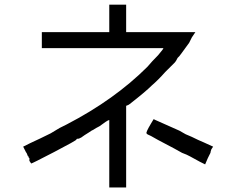

<svg xmlns="http://www.w3.org/2000/svg" viewBox="-20 -786 1040 845"><path d="M656.2 -261.7 664.1 -257.8Q699.2 -242.2 769.5 -210.9L796.9 -195.3L824.2 -183.6Q855.5 -168 875 -160.2L918 -140.6L910.2 -128.9Q906.2 -117.2 906.2 -113.3Q906.2 -113.3 902.3 -105.5Q898.4 -97.7 894.5 -89.8L882.8 -62.5L859.4 -74.2Q851.6 -78.1 816.4 -97.7L800.8 -105.5L781.2 -113.3L746.1 -132.8Q656.2 -179.7 644.5 -187.5Q625 -195.3 625 -199.2Q621.1 -203.1 644.5 -242.2ZM460.9 -765.6H535.2V-644.5H687.5Q839.8 -644.5 839.8 -644.5Q839.8 -644.5 824.2 -621.1L820.3 -613.3L816.4 -605.5Q812.5 -597.7 812.5 -597.7Q804.7 -585.9 781.2 -554.7L769.5 -539.1L761.7 -531.2Q753.9 -515.6 750 -511.7Q738.3 -500 707 -468.8Q675.8 -433.6 648.4 -410.2Q621.1 -382.8 550.8 -328.1Q546.9 -324.2 535.2 -320.3V39.1H460.9V-109.4Q460.9 -191.4 460.9 -257.8Q457 -257.8 445.3 -250Q433.6 -242.2 418 -230.5Q402.3 -222.7 390.6 -214.8L382.8 -210.9L371.1 -203.1Q351.6 -191.4 335.9 -179.7Q332 -179.7 328.1 -175.8Q324.2 -175.8 324.2 -175.8Q316.4 -175.8 316.4 -171.9Q316.4 -168 218.8 -117.2Q121.1 -66.4 117.2 -66.4Q117.2 -66.4 109.4 -78.1V-89.8Q105.5 -93.8 105.5 -93.8V-97.7Q101.6 -97.7 101.6 -101.6Q97.7 -113.3 93.8 -117.2L82 -140.6L113.3 -156.2Q156.2 -175.8 203.1 -199.2Q222.7 -210.9 242.2 -222.7Q257.8 -230.5 273.4 -238.3Q484.4 -347.7 628.9 -492.2Q648.4 -515.6 675.8 -543Q699.2 -570.3 699.2 -574.2Q699.2 -574.2 433.6 -574.2H164.1V-644.5H460.9Z"/></svg>

Font: 和音 by 宁静之雨，公众号njzyshare
Style: Regular
Weight: 400
Designer: Steve Matteson
Foundry: Ascender Corporation
Version: Version 6.00;June 8, 2018;FontCreator 11.0.0.2388 32-bit